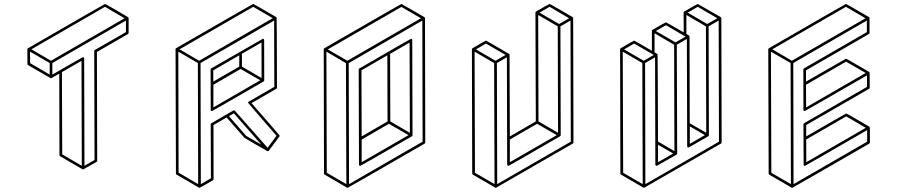

<svg xmlns="http://www.w3.org/2000/svg" viewBox="-20 -853 4435 949"><path d="M391.1 -15.6Q388.7 -15.6 388.2 -16.1Q387.7 -16.6 277.3 -80.6Q274.4 -82.5 273.9 -85.9L272.9 -488.8Q234.4 -466.8 233.9 -466.8Q233.4 -466.8 232.4 -466.8L229 -467.3L118.7 -531.2Q115.7 -533.2 115.7 -537.1L115.2 -609.9Q115.7 -613.3 118.7 -614.7Q497.1 -833.5 499 -833.5Q501 -833.5 556.9 -801Q612.8 -768.6 613 -768.1Q613.3 -767.6 614.3 -766.6Q615.2 -765.6 615.7 -764.2V-690.9Q615.7 -687 612.8 -685.1L459 -596.2L460.4 -58.6Q460.4 -54.7 457 -52.7Q392.6 -15.6 391.1 -15.6ZM225.6 -484.4V-541.5L128.4 -597.7L128.9 -541ZM231.9 -552.7 595.7 -762.7 499 -819.3 135.3 -609.4ZM384.3 -33.7 382.8 -552.2 286.1 -496.6 287.6 -89.8ZM397.5 -33.7 447.3 -62 445.8 -600.1Q445.8 -603.5 448.7 -606L602.5 -694.3V-751.5L238.8 -541.5V-484.4Q387.7 -570.3 389.2 -570.3Q396 -570.3 396 -564Z M966.3 75.2H964.4Q964.4 74.7 963.6 74.5Q962.9 74.2 853 10.3Q849.6 8.3 849.6 4.4L847.7 -609.9Q848.1 -613.3 851.1 -615.2Q1229.5 -833.5 1231.4 -833.5Q1233.4 -833.5 1289.3 -801Q1345.2 -768.6 1345.7 -768.1H1346.2L1347.2 -766.1Q1348.1 -766.1 1349.1 -419.9Q1349.1 -416 1345.7 -414.1L1223.1 -343.3Q1361.8 -185.1 1362.3 -182.6Q1362.3 -180.2 1360.8 -178.2L1308.6 -107.9H1308.1Q1308.1 -106.9 1307.1 -106.4Q1306.2 -106 1304.7 -106V-105.5Q1302.7 -106 1301.3 -106.2Q1299.8 -106.4 1244.4 -138.7Q1189 -170.9 1188 -171.9L1100.1 -272.5L1035.2 -234.9L1035.6 32.2Q1035.6 36.1 1032.2 38.1Q968.3 75.2 966.3 75.2ZM959.5 57.1 958 -541.5 861.3 -597.7 862.8 0.5ZM964.4 -552.7 1328.1 -763.2 1231.4 -819.3 867.7 -609.4ZM1271.5 -138.2 1135.7 -293 1111.8 -278.8 1197.3 -181.2ZM972.7 57.1 1022.5 28.3 1021.5 -238.8Q1022 -242.2 1024.9 -244.1L1133.8 -307.1Q1136.2 -308.1 1138.7 -308.1Q1140.1 -307.6 1302.7 -122.6L1346.7 -182.1Q1206.1 -343.3 1206.1 -345.2Q1206.1 -348.6 1209.5 -350.6L1335.9 -423.8L1335 -751.5L971.2 -541.5ZM1028.3 -304.2Q1021.5 -304.2 1021.5 -310.5L1021 -509.3Q1021 -513.2 1024.4 -515.1Q1277.8 -661.1 1278.8 -661.1Q1285.6 -661.1 1285.6 -654.3L1286.1 -455.6Q1285.6 -452.1 1282.7 -450.2Q1029.8 -304.2 1028.3 -304.2ZM1034.2 -449.7 1162.6 -523.9V-579.6L1034.2 -505.4ZM1034.7 -322.3 1266.1 -456.1 1169.4 -512.2 1034.7 -434.1ZM1272.9 -467.3 1272.5 -643.1 1175.8 -587.4V-523.9Z M1698.2 75.2Q1696.3 75.2 1696.3 74.7H1695.3L1585 10.3Q1582 8.3 1581.5 4.9L1580.1 -609.4Q1580.6 -612.8 1583.5 -614.7Q1961.9 -833.5 1963.9 -833.5Q1965.3 -833.5 2021.5 -800.8L2077.6 -768.1H2078.1V-767.6H2078.6V-767.1H2079.1L2079.6 -766.1V-765.6Q2080.1 -763.7 2080.3 -763.7Q2080.6 -763.7 2080.6 -763.2L2082 -148.9Q2082 -145 2078.6 -143.1Q1700.7 75.2 1698.2 75.2ZM1691.9 57.1 1689.9 -541 1593.3 -597.7 1595.2 1ZM1696.8 -552.7 2060.5 -762.7 1963.9 -818.8 1600.1 -608.9ZM1705.1 57.1 2068.8 -152.8 2067.4 -751.5 1703.6 -541ZM1761.2 -33.2Q1754.4 -33.2 1754.4 -39.6L1752.9 -509.3Q1753.4 -512.7 1756.3 -514.6Q2008.8 -661.1 2011.2 -661.1Q2017.6 -661.1 2017.6 -654.3L2019 -184.1Q2018.6 -181.2 2015.6 -179.2Q1763.2 -33.2 1761.2 -33.2ZM1767.6 -178.7 1895.5 -252.9 1894.5 -579.6 1766.6 -505.4ZM1767.6 -51.3 1999 -185.1 1902.3 -241.2 1767.6 -163.1ZM2005.9 -196.3 2004.4 -642.6 1908.2 -586.9 1909.2 -252.9Z M2431.2 75.2H2429.2L2317.4 10.3Q2314.5 8.3 2314 4.4L2312.5 -609.9Q2313 -613.3 2315.9 -614.7Q2379.9 -652.3 2381.8 -652.3Q2383.8 -652.3 2495.6 -586.9L2496.6 -586.4V-585.9H2497.1V-585.4L2498 -585L2498.5 -582L2500 -178.7L2628.4 -252.9L2626.5 -791H2627Q2627 -794.4 2629.9 -796.4Q2694.3 -833.5 2696.3 -833.5Q2698.2 -833.5 2754.9 -800.8L2810.5 -768.1V-767.6H2811V-767.1H2811.5L2812 -766.1V-765.6H2812.5Q2812.5 -764.2 2813 -764.2L2814.5 -148.9Q2814.5 -145.5 2811.5 -143.6Q2432.6 75.2 2431.2 75.2ZM2743.7 -734.4 2793 -762.7 2696.3 -819.3 2646.5 -790.5ZM2738.3 -196.8 2736.8 -722.7 2640.1 -778.8 2641.6 -252.9ZM2500 -51.3 2731.9 -185.1 2634.8 -241.2 2500 -163.6ZM2424.3 57.1 2422.4 -541.5 2325.7 -597.7 2327.6 1ZM2429.2 -552.7 2479 -581.5 2381.8 -637.7 2332.5 -608.9ZM2437.5 57.1 2801.3 -152.8 2799.8 -751.5 2750 -722.7 2751.5 -184.6Q2751 -181.2 2748 -179.2Q2495.6 -33.2 2493.7 -33.2Q2491.7 -33.2 2490.2 -34.2Q2487.3 -36.1 2486.8 -40L2485.4 -569.8L2436 -541.5Z M3163.6 75.2Q3161.1 75.2 3160.6 74.7Q3160.2 74.2 3049.8 10.3Q3046.9 8.3 3046.4 4.9L3044.9 -609.9Q3045.4 -613.3 3048.3 -614.7Q3112.3 -652.3 3114.3 -652.3Q3116.2 -652.3 3202.1 -602.1V-700.2Q3202.6 -703.6 3205.1 -705.6Q3269.5 -742.7 3271.5 -742.7Q3273.4 -742.7 3359.4 -692.9L3358.9 -791Q3359.4 -794.4 3362.3 -796.4Q3426.8 -833.5 3428.7 -833.5Q3429.7 -833.5 3543 -768.1Q3543 -767.6 3543.2 -767.3Q3543.5 -767.1 3544.2 -766.4Q3544.9 -765.6 3545.4 -763.7L3546.9 -148.9Q3546.9 -145.5 3543.9 -143.6Q3165 75.2 3163.6 75.2ZM3475.6 -734.4 3525.4 -762.7 3428.7 -819.3 3378.9 -790.5ZM3470.7 -196.8 3469.2 -722.7 3372.6 -778.8V-685.1Q3385.3 -677.7 3385.5 -677.5Q3385.7 -677.2 3386.5 -676.3Q3387.2 -675.3 3388.2 -673.8L3389.2 -243.7ZM3389.6 -142.1 3463.9 -185.1 3389.6 -228.5ZM3318.8 -643.6 3368.2 -671.9 3271.5 -728.5 3221.7 -699.7ZM3313.5 -106 3312 -631.8 3215.3 -688.5V-594.2Q3229 -586.4 3229.2 -585.9Q3229.5 -585.4 3230.2 -584.5Q3231 -583.5 3232.4 -153.3ZM3232.4 -51.3 3307.1 -94.2 3232.4 -137.7ZM3156.7 57.1 3154.8 -541.5 3058.1 -597.7 3060.1 1ZM3161.6 -552.7 3211.4 -581.5 3114.3 -637.7 3064.9 -608.9ZM3169.9 57.1 3533.7 -152.8 3532.2 -751.5 3482.4 -722.7 3483.9 -184.6Q3483.4 -181.2 3480.5 -179.2Q3384.8 -124 3383.3 -124Q3376.5 -124 3376.5 -130.4L3375 -660.6L3325.2 -631.8L3327.1 -94.2Q3326.7 -90.8 3323.7 -88.4Q3227.5 -33.2 3226.1 -33.2Q3219.7 -33.2 3219.2 -40L3217.8 -569.8L3168.5 -541.5Z M3896 75.2H3894L3782.2 10.3Q3779.3 8.3 3779.3 4.9L3777.3 -609.9Q3777.8 -613.3 3780.8 -614.7Q4159.2 -833.5 4161.1 -833.5Q4163.1 -833.5 4219 -801Q4274.9 -768.6 4275.4 -768.1L4276.4 -767.1V-766.6Q4276.9 -766.6 4276.9 -766.4Q4276.9 -766.1 4277.3 -765.6L4277.8 -763.7V-690.4Q4277.8 -687 4274.9 -685.1L3963.9 -505.4V-449.7Q4160.2 -563 4161.6 -563Q4163.6 -563 4219.7 -530.3Q4275.9 -497.6 4276.4 -497.1Q4276.9 -497.1 4276.9 -496.6V-496.1H4277.3V-495.6H4277.8L4278.3 -492.7Q4278.8 -492.7 4278.8 -419.9Q4278.8 -416 4275.4 -414.1L3964.8 -234.9V-178.7Q4160.6 -292 4162.6 -292Q4164.6 -292 4221.2 -259.3L4276.9 -226.6L4277.8 -225.6V-225.1H4278.3L4278.8 -224.1L4279.3 -222.2L4279.8 -148.9Q4279.3 -145.5 4276.4 -143.1Q3897.9 75.2 3896 75.2ZM3965.3 -51.3 4259.3 -221.2 4162.6 -277.8 3964.8 -163.6ZM3964.4 -322.3 4258.8 -492.2 4161.6 -548.3 3963.9 -434.1ZM3889.2 57.1 3887.7 -541.5 3790.5 -597.7 3792.5 1ZM3894 -552.7 4257.8 -762.7 4161.1 -819.3 3797.4 -609.4ZM3902.3 57.1 4266.1 -152.8V-210Q3960.4 -33.2 3958.5 -33.2Q3952.1 -33.2 3952.1 -40L3951.2 -238.3Q3951.7 -242.2 3954.6 -244.1L4265.6 -423.8L4265.1 -480.5Q3959.5 -304.2 3958 -304.2Q3951.2 -304.2 3951.2 -310.5L3950.7 -509.3Q3950.7 -513.2 3954.1 -515.1L4264.6 -694.3V-751.5L3900.9 -541.5Z"/></svg>

Font: 3D Isometric
Style: Regular
Weight: 400
Designer: GGBotNet
Version: 1.10